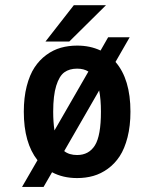

<svg xmlns="http://www.w3.org/2000/svg" viewBox="-20 -692 610 758"><path d="M159.5 -528 271.5 -671.5H398.5L253.5 -528ZM284.5 11Q228.5 11 185.5 -12L152 46H67L128 -59.5Q74 -128 74 -251Q74 -307 85.5 -351.8Q97 -396.5 116.5 -426Q136 -455.5 163 -475.2Q190 -495 220.2 -503.5Q250.5 -512 284.5 -512Q336 -512 377 -492.5L407 -545H492L436 -447.5Q495 -379.5 495 -251Q495 -195 483.5 -150Q472 -105 452.5 -75.2Q433 -45.5 405.8 -25.8Q378.5 -6 348.5 2.5Q318.5 11 284.5 11ZM190 -251Q190 -211 195 -177L329 -409.5Q311 -421 284.5 -421Q254 -421 234 -406.5Q214 -392 202 -353.5Q190 -315 190 -251ZM284.5 -80Q331 -80 354.8 -118.2Q378.5 -156.5 378.5 -251Q378.5 -300 371.5 -335L233.5 -95.5Q253 -80 284.5 -80Z"/></svg>

Font: League Mono Narrow Medium
Style: Regular
Weight: 500
Width: 3
Designer: Tyler Finck
Foundry: The League of Moveable Type / Tyler Finck
Version: Version 2.210